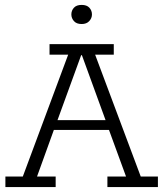

<svg xmlns="http://www.w3.org/2000/svg" viewBox="-20 -763 666 783"><path d="M2 0V-43H73L258 -540H182V-583H444V-540H368L554 -43H624V0H418V-43H494L419 -248L442 -233H191L205 -248L131 -43H207V0ZM209 -258 199 -273H423L416 -258L314 -538H311ZM313 -665Q292 -665 281.5 -677Q271 -689 271 -704Q271 -720 281.5 -731.5Q292 -743 313 -743Q334 -743 344.5 -731.5Q355 -720 355 -704Q355 -689 344 -677Q333 -665 313 -665Z"/></svg>

Font: Rokkitt SemiBold Light
Style: Regular
Weight: 300
Version: Version 3.103